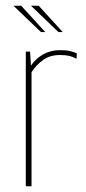

<svg xmlns="http://www.w3.org/2000/svg" viewBox="-20 -650 300 670"><path d="M70 0V-470H85L88 -421Q105 -446 131 -460.5Q157 -475 189 -475Q211 -475 223.5 -472Q236 -469 248 -464L247 -445Q234 -452 221.5 -455Q209 -458 189 -458Q154 -458 130 -440.5Q106 -423 90 -398V0ZM123 -538 27 -630H54L138 -538ZM184 -538 88 -630H115L199 -538Z"/></svg>

Font: Smooch Sans Thin Thin
Style: Regular
Weight: 250
Version: Version 1.010